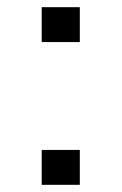

<svg xmlns="http://www.w3.org/2000/svg" viewBox="-20 -514 338 534"><path d="M96 -397V-494H202V-397ZM96 0V-97H202V0Z"/></svg>

Font: Nunito Sans 7pt Expanded Light
Style: Regular
Weight: 300
Width: 7
Designer: Vernon Adams
Foundry: Vernon Adams
Version: Version 3.101;gftools[0.9.27]